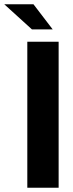

<svg xmlns="http://www.w3.org/2000/svg" viewBox="-81 -887 345 907"><path d="M70 -748H168L77 -867H-61ZM48 0H196V-690H48Z"/></svg>

Font: Decalotype
Style: Bold
Weight: 700
Designer: Alfredo Marco Pradil
Foundry: Alfredo Marco Pradil
Version: Version 1.0